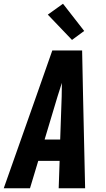

<svg xmlns="http://www.w3.org/2000/svg" viewBox="-43 -1004 563 1024"><path d="M-23 0 150 -490 236 -735H395L400 -490L411 0H270L275 -146H161L117 0ZM278 -260 286 -490Q286 -508 286.5 -526Q287 -544 287 -562Q281 -544 275.5 -526Q270 -508 264 -490L195 -260ZM341 -791 212 -926 293 -984 406 -839Z"/></svg>

Font: Iosevka SS04 Heavy
Style: Italic
Weight: 900
Italic angle: -9°
Monospace: yes
Designer: Belleve Invis
Foundry: Belleve Invis
Version: Version 19.0.0; ttfautohint (v1.8.4)